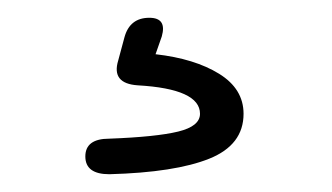

<svg xmlns="http://www.w3.org/2000/svg" viewBox="-20 -20 373 216"><path d="M103 176Q76 176 76 156Q76 136 103 136Q156 134 180.5 128Q205 122 205 108Q205 80 135 76Q105 74 113 48L120 22Q126 0 148 0Q168 0 162 21L155 41Q199 46 226.5 63Q254 80 254 108Q254 143 215.5 158.5Q177 174 103 176Z"/></svg>

Font: Shin Retro Maru Gothic Regular
Style: Regular
Weight: 400
Designer: Iose
Foundry: Typographish
Version: Version 1.002